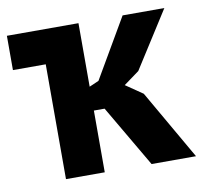

<svg xmlns="http://www.w3.org/2000/svg" viewBox="-67 -567 671 634"><g transform="rotate(-10 268.0 -250.0)"><path d="M235 -287 267 -301 383 -500H523L402 -310L350 -272L407 -233L541 0H392L271 -207H235V0H105V-385H-5V-500H235Z"/></g></svg>

Font: PTSans
Style: Bold
Weight: 700
Designer: A.Korolkova, O.Umpeleva, V.Yefimov
Foundry: ParaType Ltd
Version: Version 2.003W OFL